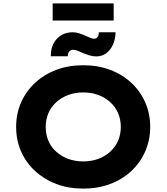

<svg xmlns="http://www.w3.org/2000/svg" viewBox="-20 -1100 980 1130"><path d="M471 10Q383 10 311.5 -17Q240 -44 186.5 -93.5Q133 -143 104 -209Q75 -275 75 -353Q75 -431 104 -497Q133 -563 186.5 -612.5Q240 -662 311.5 -689Q383 -716 470 -716Q556 -716 628 -689Q700 -662 753 -612.5Q806 -563 835 -497Q864 -431 864 -353Q864 -276 835 -209.5Q806 -143 753 -93.5Q700 -44 628 -17Q556 10 471 10ZM470 -150Q518 -150 558.5 -165Q599 -180 629 -207.5Q659 -235 675 -272Q691 -309 691 -353Q691 -397 675 -434Q659 -471 629 -498.5Q599 -526 558.5 -541Q518 -556 470 -556Q422 -556 381.5 -541Q341 -526 310.5 -498Q280 -470 264.5 -433Q249 -396 249 -353Q249 -309 264.5 -272Q280 -235 310.5 -207.5Q341 -180 381.5 -165Q422 -150 470 -150ZM547 -768Q527 -768 507 -774Q487 -780 463 -790Q445 -799 432.5 -803Q420 -807 410 -807Q396 -807 387.5 -797Q379 -787 379 -769H279Q279 -835 315.5 -872.5Q352 -910 407 -910Q425 -910 442.5 -905Q460 -900 487 -888Q503 -880 514 -876Q525 -872 534 -872Q547 -872 554.5 -882.5Q562 -893 561 -910H660Q660 -872 645.5 -839Q631 -806 606 -787Q581 -768 547 -768ZM290 -979V-1080H649V-979Z"/></svg>

Font: Lexend Exa
Style: Bold
Weight: 700
Designer: Bonnie Shaver-Troup, Thomas Jockin
Foundry: Lexend
Version: Version 1.007